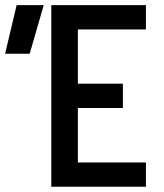

<svg xmlns="http://www.w3.org/2000/svg" viewBox="-20 -713 626 733"><path d="M175.8 0H537.1V-92.8H277.3V-300.8H449.2V-393.6H277.3V-600.6H537.1V-693.4H175.8ZM-0.5 -507.8H93.3L147 -693.4H43.5Z"/></svg>

Font: CaskaydiaCove Nerd Font
Style: Regular
Weight: 400
Designer: Aaron Bell
Foundry: Saja Typeworks
Version: Version 2111.1;Nerd Fonts 2.3.3